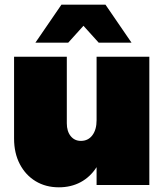

<svg xmlns="http://www.w3.org/2000/svg" viewBox="-20 -789 712 819"><path d="M541 -607H401L336 -679L271 -607H131L242 -769H430ZM617 -547V0H392V-76Q365 -34 324 -12Q283 10 231 10Q175 10 132 -16Q89 -42 64.5 -89Q40 -136 40 -198V-547H265V-263Q265 -229 281.5 -208.5Q298 -188 325 -188Q356 -188 374 -212Q392 -236 392 -276V-547Z"/></svg>

Font: TypoPRO Montserrat Alternates
Style: Regular
Weight: 900
Designer: Julieta Ulanovsky
Foundry: Julieta Ulanovsky
Version: Version 6.001